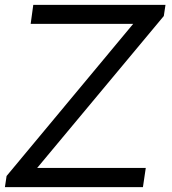

<svg xmlns="http://www.w3.org/2000/svg" viewBox="-30 -770 706 790"><path d="M569.8 -79.1 558.1 0H-9.8L-2.9 -45.9L518.1 -671.9H96.2L106.9 -750H650.9L644 -704.1L123 -79.1Z"/></svg>

Font: Oakes Grotesk
Style: Italic
Weight: 400
Italic angle: -8°
Designer: Samuel Oakes
Foundry: Samuel Oakes
Version: Version 1.000;PS 001.000;hotconv 1.0.88;makeotf.lib2.5.64775